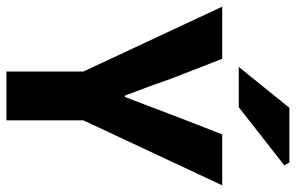

<svg xmlns="http://www.w3.org/2000/svg" viewBox="-184 -718 895 580"><g transform="rotate(90 263.0 -427.5)"><path d="M188.6 0V-232.4L-7.4 -651.8H150.2L208.4 -502.1Q221.2 -465.1 234.1 -430.3Q247 -395.6 261.3 -357.6H265.3Q279.6 -395.6 293.2 -430.3Q306.8 -465.1 320.3 -502.1L378.4 -651.8H532.4L336 -232.4V0ZM174.7 -701.8 298.2 -854.7H463.2L471.8 -839.2L296.4 -701.8Z"/></g></svg>

Font: Source Sans 3
Style: Regular
Weight: 200
Designer: Paul D. Hunt
Foundry: Adobe
Version: Version 3.046;hotconv 1.0.118;makeotfexe 2.5.65603